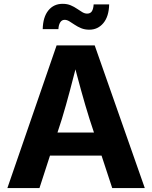

<svg xmlns="http://www.w3.org/2000/svg" viewBox="-20 -959 775 979"><path d="M17.6 0 268.6 -727.5H462.9L718.3 0H552.2L436.5 -352.1Q415 -420.4 393.3 -499Q371.6 -577.6 347.2 -672.9H382.3Q357.9 -577.6 336.9 -498.5Q315.9 -419.4 295.4 -352.1L181.2 0ZM175.3 -165.5V-283.2H560.5V-165.5ZM435.5 -807.6Q412.1 -807.6 393.8 -815.2Q375.5 -822.8 360.8 -832.8Q346.2 -842.8 333.7 -850.3Q321.3 -857.9 309.6 -857.9Q294.9 -857.9 286.9 -844.7Q278.8 -831.5 277.8 -810.5H197.8Q199.2 -872.1 226.6 -905.8Q253.9 -939.5 299.3 -939.5Q322.8 -939.5 340.6 -931.9Q358.4 -924.3 372.8 -914.3Q387.2 -904.3 399.7 -897Q412.1 -889.6 424.3 -889.6Q440.9 -889.6 448.5 -901.6Q456.1 -913.6 457.5 -936.5H536.6Q535.2 -875 507.1 -841.3Q479 -807.6 435.5 -807.6Z"/></svg>

Font: Inter 20pt
Style: Bold
Weight: 700
Version: Version 4.001;git-66647c0bb